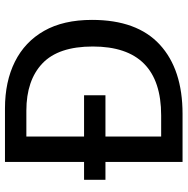

<svg xmlns="http://www.w3.org/2000/svg" viewBox="-11 -743 754 772"><g transform="rotate(-90 366.0 -357.0)"><path d="M316 -714Q424 -714 504 -674Q584 -634 628 -556.5Q672 -479 672 -364Q672 -183 572.5 -91.5Q473 0 294 0H101V-310H29V-396H101V-714ZM307 -628H203V-396H369V-310H203V-86H288Q565 -86 565 -361Q565 -499 497 -563.5Q429 -628 307 -628Z"/></g></svg>

Font: Noto Sans New Tai Lue Medium
Style: Regular
Weight: 500
Version: Version 2.003